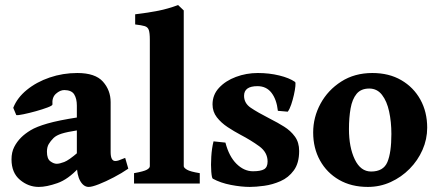

<svg xmlns="http://www.w3.org/2000/svg" viewBox="-20 -716 1711 749"><path d="M480.5 -58.1Q455.1 -40.5 423.8 -24.2Q392.6 -7.8 365.7 2.7Q338.9 13.2 326.2 13.2Q306.2 13.2 293 -10Q279.8 -33.2 279.8 -73.2V-304.2Q279.8 -331.1 269.5 -347.7Q259.3 -364.3 231 -364.7Q214.4 -364.7 198.2 -350.3Q182.1 -335.9 184.6 -308.6Q185.1 -304.2 165.8 -296.9Q146.5 -289.6 120.1 -282.2Q93.8 -274.9 71.5 -270.3Q49.3 -265.6 43.5 -267.1L31.7 -295.4Q46.9 -334.5 84.5 -365.2Q122.1 -396 173.6 -413.6Q225.1 -431.2 281.7 -431.2Q351.6 -431.2 381.6 -397.5Q411.6 -363.8 411.6 -317.4V-123Q411.6 -87.9 429.7 -87.9Q436 -87.9 443.1 -90.3Q450.2 -92.8 468.3 -100.1ZM284.2 -208Q240.7 -201.2 220.2 -194.6Q199.7 -188 189 -177.7Q177.2 -166 170.2 -154.1Q163.1 -142.1 163.1 -124Q163.1 -96.7 176.3 -86.9Q189.5 -77.1 201.2 -77.1Q212.4 -77.1 230.5 -84Q248.5 -90.8 284.2 -121.6L287.6 -61.5Q245.6 -16.1 203.6 -1.5Q161.6 13.2 131.3 13.2Q90.8 13.2 57.9 -14.4Q24.9 -42 24.9 -94.2Q24.9 -122.1 35.4 -142.6Q45.9 -163.1 62.5 -179.7Q77.1 -194.3 99.6 -208Q122.1 -221.7 165 -234.1Q208 -246.6 284.2 -258.3Z M502.9 0V-40.5Q541.5 -47.4 553 -54Q564.5 -60.5 564.5 -67.9V-560.5Q564.5 -587.4 560.5 -598.9Q556.6 -610.4 544.7 -614Q532.7 -617.7 507.3 -620.6V-660.2Q559.6 -666.5 597.4 -674.1Q635.3 -681.6 674.8 -696.3L696.8 -675.3V-67.9Q696.8 -61.5 709.5 -54Q722.2 -46.4 759.3 -40.5V0Z M1147 -127Q1147 -79.6 1126.2 -51.3Q1105.5 -22.9 1074.2 -9.3Q1043 4.4 1010.5 8.8Q978 13.2 954.6 13.2Q921.4 13.2 880.9 5.4Q840.3 -2.4 810.1 -19Q806.2 -21.5 804.2 -46.4Q802.2 -71.3 804.2 -104.5Q806.2 -137.7 813 -164.6L859.4 -159.7Q873.5 -105.5 902.8 -76.7Q932.1 -47.9 966.8 -47.9Q997.1 -47.9 1010.5 -55.9Q1023.9 -64 1023.9 -85.9Q1023.9 -121.6 991.5 -145.3Q959 -168.9 918 -190.4Q893.1 -203.6 867.9 -220.2Q842.8 -236.8 825.9 -258.5Q809.1 -280.3 809.1 -308.6Q809.1 -346.2 834.5 -373.5Q859.9 -400.9 900.4 -416Q940.9 -431.2 985.8 -431.2Q1030.3 -431.2 1069.3 -421.6Q1108.4 -412.1 1130.9 -396.5Q1133.8 -394.5 1132.3 -379.9Q1130.9 -365.2 1126.5 -345.7Q1122.1 -326.2 1116 -308.1Q1109.9 -290 1102.5 -280.3L1064 -283.7Q1059.1 -328.1 1039.1 -354Q1019 -379.9 984.4 -379.9Q932.1 -379.9 932.1 -342.3Q932.1 -313.5 957.8 -295.9Q983.4 -278.3 1036.6 -251Q1063 -237.8 1088.4 -221.9Q1113.8 -206.1 1130.4 -183.3Q1147 -160.6 1147 -127Z M1646.5 -217.8Q1646.5 -172.9 1628.2 -131.3Q1609.9 -89.8 1577.9 -57.4Q1545.9 -24.9 1504.2 -5.9Q1462.4 13.2 1415 13.2Q1350.6 13.2 1302.7 -14.4Q1254.9 -42 1228.3 -90.1Q1201.7 -138.2 1201.7 -199.2Q1201.7 -258.8 1230.5 -311.8Q1259.3 -364.7 1311.3 -397.9Q1363.3 -431.2 1432.6 -431.2Q1497.6 -431.2 1545.4 -403.3Q1593.3 -375.5 1619.9 -327.4Q1646.5 -279.3 1646.5 -217.8ZM1506.8 -193.4Q1506.8 -240.7 1498 -281Q1489.3 -321.3 1470.2 -345.9Q1451.2 -370.6 1420.4 -370.6Q1388.2 -370.6 1371.1 -349.9Q1354 -329.1 1347.7 -293.2Q1341.3 -257.3 1341.3 -212.4Q1341.3 -141.6 1364 -94.2Q1386.7 -46.9 1427.7 -46.9Q1475.6 -46.9 1491.2 -83.7Q1506.8 -120.6 1506.8 -193.4Z"/></svg>

Font: Dai Banna SIL
Style: Bold
Weight: 700
Designer: Victor Gaultney
Foundry: SIL International
Version: Version 4.000